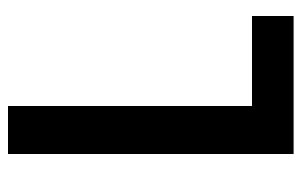

<svg xmlns="http://www.w3.org/2000/svg" viewBox="-157 -597 754 480"><g transform="rotate(-90 220.0 -357.0)"><path d="M75 0H420V-104H195V-714H75Z"/></g></svg>

Font: Noto Sans Arabic UI Cn SmBd
Style: Regular
Weight: 600
Width: 3
Designer: Monotype Design Team, Nadine Chahine and Nizar Qandah
Foundry: Monotype Imaging Inc.
Version: Version 2.010